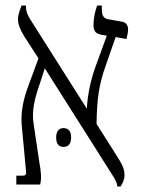

<svg xmlns="http://www.w3.org/2000/svg" viewBox="-20 -667 512 694"><path d="M39 0H125C131 -21 128 -49 122 -82L102 -216C93 -266 106 -313 124 -365L142 -420L382 -41C396 -19 403 -8 404 7H416C423 -4 430 -17 430 -35C430 -57 421 -74 400 -107L329 -219C330 -312 339 -361 358 -418L398 -533L437 -526C440 -540 443 -550 443 -560C443 -580 432 -587 419 -589L373 -597C354 -600 348 -610 348 -636V-647H331C322 -621 318 -597 318 -578C318 -555 324 -546 348 -541L366 -538L326 -428C310 -385 296 -326 294 -274L95 -588C82 -607 74 -624 74 -641V-647H58C53 -633 45 -616 45 -597C45 -581 52 -561 68 -535L119 -456L83 -358C62 -302 53 -255 60 -199L74 -49C76 -37 73 -32 62 -32H39ZM183 -170C183 -149 191 -136 209 -136C229 -136 237 -149 237 -170C237 -191 229 -204 209 -204C192 -204 183 -191 183 -170Z"/></svg>

Font: Noto Serif Hebrew Condensed Light
Style: Regular
Weight: 300
Width: 3
Designer: Monotype Design Team
Foundry: Monotype Imaging Inc.
Version: Version 2.004